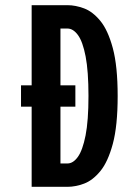

<svg xmlns="http://www.w3.org/2000/svg" viewBox="-20 -720 490 740"><path d="M102 0V-309H61V-391H102V-700H241Q270.5 -700 303.8 -687.8Q337 -675.5 366.5 -639.8Q396 -604 414.8 -534.5Q433.5 -465 433.5 -350Q433.5 -235 414.8 -165.5Q396 -96 366.5 -60.2Q337 -24.5 303.8 -12.2Q270.5 0 241 0ZM213 -90H240Q262 -90 280.2 -115.5Q298.5 -141 309.8 -198Q321 -255 321 -350Q321 -445.5 310 -502.5Q299 -559.5 280.5 -584.8Q262 -610 240 -610H213V-391H270.5V-309H213Z"/></svg>

Font: Trispace Condensed Medium
Style: Regular
Weight: 500
Width: 3
Designer: Tyler Finck
Foundry: Etcetera Type Company
Version: Version 1.210; ttfautohint (v1.8.3)